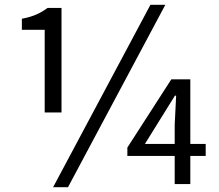

<svg xmlns="http://www.w3.org/2000/svg" viewBox="-20 -766 913 799"><path d="M166 -298H236V-733H178C148 -711 119 -697 71 -688V-642H166ZM201 13H263L668 -746H606ZM707 0H772V-117H836V-167H772V-436H693L510 -152V-117H707ZM707 -167H583L652 -278L708 -368H713L707 -247Z"/></svg>

Font: Noto Sans CJK SC
Style: Regular
Weight: 400
Designer: Ryoko NISHIZUKA 西塚涼子 (kana, bopomofo & ideographs); Paul D. Hunt (Latin, Greek & Cyrillic); Sandoll Communications 산돌커뮤니
Foundry: Adobe
Version: Version 2.004;hotconv 1.0.118;makeotfexe 2.5.65603